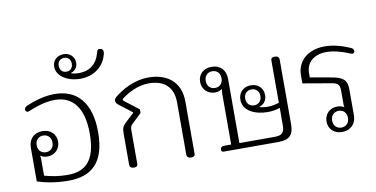

<svg xmlns="http://www.w3.org/2000/svg" viewBox="-76 -1017 2439 1244"><g transform="rotate(-10 1143.0 -395.5)"><path d="M286 11C435 11 528 -64 528 -266C528 -458 441 -558 292 -558C227 -558 156 -537 109 -516C95 -510 87 -504 87 -492C87 -479 96 -475 102 -475C108 -475 117 -479 133 -486C179 -504 233 -520 287 -520C403 -520 473 -438 473 -266C473 -79 396 -27 286 -27C234 -27 186 -34 134 -49V-153C134 -163 134 -171 131 -181C147 -171 159 -167 178 -167C226 -167 262 -202 262 -251C262 -302 224 -335 173 -335C114 -335 81 -295 81 -242V-20C138 -2 205 11 286 11ZM173 -196C144 -196 121 -216 121 -251C121 -286 144 -306 173 -306C202 -306 225 -286 225 -251C225 -216 202 -196 173 -196Z M475 -626C558 -626 621 -671 645 -735C650 -749 654 -761 654 -772C654 -786 645 -795 628 -795C614 -795 613 -781 608 -765C589 -699 540 -664 473 -664C458 -664 436 -666 422 -672L423 -675C446 -680 466 -704 466 -733C466 -777 432 -802 394 -802C355 -802 321 -776 321 -732C321 -668 395 -626 475 -626ZM394 -687C368 -687 351 -705 351 -733C351 -760 368 -778 394 -778C420 -778 437 -760 437 -733C437 -705 420 -687 394 -687Z M718 1C734 1 742 -6 742 -17V-233C742 -260 743 -266 759 -282L820 -340V-364L728 -435C724 -438 721 -441 721 -444C721 -447 723 -449 727 -453C763 -480 827 -520 906 -520C1000 -520 1065 -473 1065 -367V-24C1065 -8 1075 1 1094 1C1110 1 1119 -6 1119 -17V-363C1119 -497 1027 -558 910 -558C813 -558 732 -509 685 -471C677 -464 671 -457 671 -446C671 -435 677 -428 685 -421L773 -353V-349L715 -295C695 -276 689 -262 689 -229V-24C689 -8 699 1 718 1Z M1305 0H1669C1739 0 1768 -29 1768 -97V-524C1768 -540 1757 -549 1738 -549C1723 -549 1714 -541 1714 -531V-250C1693 -242 1667 -238 1646 -237C1624 -236 1600 -239 1583 -245C1615 -254 1635 -279 1635 -314C1635 -361 1602 -393 1554 -393C1506 -393 1472 -360 1472 -313C1472 -234 1557 -203 1634 -203C1663 -203 1691 -208 1714 -216V-103C1714 -53 1698 -37 1648 -37H1417V-462C1417 -515 1383 -555 1324 -555C1273 -555 1235 -522 1235 -471C1235 -422 1272 -387 1319 -387C1340 -387 1354 -393 1366 -403C1364 -391 1363 -381 1363 -369V-37H1319C1302 -37 1292 -30 1292 -15C1292 -5 1298 0 1305 0ZM1324 -416C1295 -416 1272 -436 1272 -471C1272 -506 1295 -526 1324 -526C1354 -526 1376 -506 1376 -471C1376 -436 1354 -416 1324 -416ZM1554 -261C1525 -261 1504 -281 1504 -314C1504 -346 1525 -366 1554 -366C1583 -366 1604 -346 1604 -314C1604 -281 1583 -261 1554 -261Z M2086 8C2144 8 2179 -32 2179 -85V-258C2179 -319 2150 -339 2085 -351L1940 -377V-405C1940 -478 1996 -520 2073 -520C2122 -520 2169 -506 2210 -490C2226 -484 2233 -480 2239 -480C2246 -480 2254 -485 2254 -496C2254 -507 2247 -514 2232 -520C2184 -541 2129 -558 2068 -558C1964 -558 1886 -498 1886 -400V-347L2072 -315C2111 -309 2125 -296 2125 -261V-164C2125 -158 2126 -153 2128 -147C2117 -155 2101 -160 2081 -160C2033 -160 1997 -125 1997 -76C1997 -25 2035 8 2086 8ZM2086 -21C2057 -21 2034 -41 2034 -76C2034 -111 2057 -131 2086 -131C2116 -131 2138 -111 2138 -76C2138 -41 2116 -21 2086 -21Z"/></g></svg>

Font: Maitree Light
Style: Regular
Weight: 300
Designer: CadsonDemak Team
Foundry: CadsonDemak
Version: Version 1.000;PS 001.000;hotconv 1.0.88;makeotf.lib2.5.64775